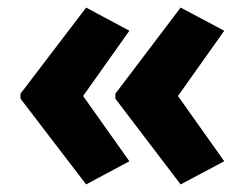

<svg xmlns="http://www.w3.org/2000/svg" viewBox="-20 -530 647 506"><path d="M34 -283 207 -510 321 -449 199 -277 321 -105 207 -44 34 -270ZM284 -283 456 -510 571 -449 449 -277 571 -105 456 -44 284 -270Z"/></svg>

Font: Noto Sans Telugu SemiCondensed ExtraBold
Style: Regular
Weight: 800
Width: 4
Designer: Jelle Bosma - Monotype Design Team
Foundry: Monotype Imaging Inc.
Version: Version 2.005; ttfautohint (v1.8.4.7-5d5b)